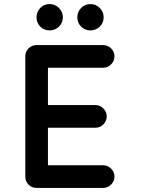

<svg xmlns="http://www.w3.org/2000/svg" viewBox="-20 -921 710 941"><path d="M159 0Q136 0 120 -16Q104 -32 104 -55V-645Q104 -668 120 -684Q136 -700 159 -700H160H162H486Q508 -700 524.5 -684Q541 -668 541 -645Q541 -622 524.5 -605.5Q508 -589 486 -589H215V-406H448Q470 -406 486.5 -389.5Q503 -373 503 -351Q503 -328 487 -311.5Q471 -295 448 -295H215V-111H486Q508 -111 524.5 -94.5Q541 -78 541 -55Q541 -33 524.5 -16.5Q508 0 486 0H162L160 -1ZM177.5 -790.5Q159 -809 159 -836Q159 -863 177.5 -882Q196 -901 223 -901Q250 -901 269 -882Q288 -863 288 -836Q288 -809 269 -790.5Q250 -772 223 -772Q196 -772 177.5 -790.5ZM377.5 -790.5Q359 -809 359 -836Q359 -863 377.5 -882Q396 -901 423 -901Q450 -901 469 -882Q488 -863 488 -836Q488 -809 469 -790.5Q450 -772 423 -772Q396 -772 377.5 -790.5Z"/></svg>

Font: Quicksand
Style: Bold
Weight: 700
Designer: Andrew Paglinawan
Foundry: Andrew Paglinawan
Version: 1.002